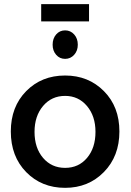

<svg xmlns="http://www.w3.org/2000/svg" viewBox="-20 -899 629 923"><path d="M178 -879H408V-796H178ZM354 -684Q354 -655 336.5 -635.5Q319 -616 293 -616Q267 -616 250 -635.5Q233 -655 233 -684Q233 -714 250 -733.5Q267 -753 293 -753Q319 -753 336.5 -733.5Q354 -714 354 -684ZM293 -536Q405 -536 479.5 -461Q554 -386 554 -267Q554 -148 479.5 -72Q405 4 293 4Q180 4 106 -71.5Q32 -147 32 -267Q32 -386 106 -461Q180 -536 293 -536ZM293 -438Q228 -438 187 -389.5Q146 -341 146 -265Q146 -188 187 -140Q228 -92 293 -92Q358 -92 398.5 -140Q439 -188 439 -265Q439 -341 398 -389.5Q357 -438 293 -438Z"/></svg>

Font: Steamflix Grotesk
Style: Regular
Weight: 400
Designer: Julieta Ulanovsky
Foundry: Julieta Ulanovsky
Version: Version 4.000;PS 004.000;hotconv 1.0.88;makeotf.lib2.5.64775